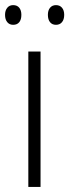

<svg xmlns="http://www.w3.org/2000/svg" viewBox="-33 -733 272 753"><path d="M126 0H78.1V-530.8H126ZM-13.2 -674.8Q-13.2 -691.9 -4.6 -702.4Q3.9 -712.9 18.6 -712.9Q34.2 -712.9 42.5 -702.6Q50.8 -692.4 50.8 -674.8Q50.8 -656.2 42.5 -646Q34.2 -635.7 18.6 -635.7Q3.9 -635.7 -4.6 -646.2Q-13.2 -656.7 -13.2 -674.8ZM154.8 -674.8Q154.8 -692.4 163.3 -702.6Q171.9 -712.9 186.5 -712.9Q201.7 -712.9 210.2 -702.6Q218.8 -692.4 218.8 -674.8Q218.8 -656.7 210.2 -646.2Q201.7 -635.7 186.5 -635.7Q171.4 -635.7 163.1 -646.2Q154.8 -656.7 154.8 -674.8Z"/></svg>

Font: Open Sans SemiCondensed Light
Style: Regular
Weight: 300
Width: 4
Designer: Monotype Design Team
Foundry: Monotype Imaging Inc.
Version: Version 3.000